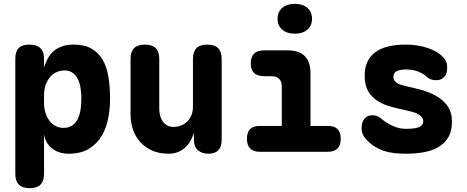

<svg xmlns="http://www.w3.org/2000/svg" viewBox="-20 -793 2440 1003"><path d="M133 -560Q171 -560 190.5 -542Q210 -524 210 -487V-441Q218 -465 229.5 -487Q241 -509 259 -525Q277 -541 303 -550.5Q329 -560 365 -560Q421 -560 458 -539Q495 -518 516.5 -480.5Q538 -443 546.5 -390.5Q555 -338 555 -276Q555 -227 545.5 -176Q536 -125 511.5 -83.5Q487 -42 445 -16Q403 10 337 10Q289 10 253.5 -16.5Q218 -43 210 -91V115Q210 153 191.5 171.5Q173 190 135 190Q97 190 78.5 171.5Q60 153 60 115V-487Q60 -524 77.5 -542Q95 -560 133 -560ZM317 -425Q295 -425 275 -416Q255 -407 241 -390Q227 -373 218.5 -349Q210 -325 210 -295V-255Q210 -229 217 -205.5Q224 -182 237 -164Q250 -146 269 -135.5Q288 -125 311 -125Q341 -125 359.5 -139Q378 -153 388 -175.5Q398 -198 401.5 -225Q405 -252 405 -277Q405 -302 401.5 -328Q398 -354 388.5 -375.5Q379 -397 361.5 -411Q344 -425 317 -425Z M988 -235V-485Q988 -523 1006.5 -541.5Q1025 -560 1063 -560Q1101 -560 1119.5 -541.5Q1138 -523 1138 -485V-63Q1138 -26 1120.5 -8Q1103 10 1069 10Q1035 10 1014 -8Q993 -26 993 -63V-100Q977 -47 943 -18.5Q909 10 861 10Q813 10 776 -6Q739 -22 713.5 -50Q688 -78 675 -115Q662 -152 662 -195V-485Q662 -523 680.5 -541.5Q699 -560 737 -560Q775 -560 793.5 -541.5Q812 -523 812 -485V-225Q812 -208 816 -191Q820 -174 829 -160.5Q838 -147 852 -138.5Q866 -130 887 -130Q910 -130 929 -138.5Q948 -147 961 -161Q974 -175 981 -194Q988 -213 988 -235Z M1693 -135Q1727 -135 1743.5 -118.5Q1760 -102 1760 -68Q1760 -34 1743 -17Q1726 0 1692 0H1338Q1304 0 1287 -17Q1270 -34 1270 -68Q1270 -102 1286.5 -118.5Q1303 -135 1337 -135H1452V-339Q1452 -367 1438.5 -381Q1425 -395 1397 -395H1360Q1325 -395 1307.5 -411.5Q1290 -428 1290 -462Q1290 -496 1307.5 -513Q1325 -530 1360 -530H1482Q1542 -530 1572 -500Q1602 -470 1602 -410V-135ZM1520 -617Q1479 -617 1454.5 -638Q1430 -659 1430 -695Q1430 -731 1454.5 -752Q1479 -773 1520 -773Q1561 -773 1585.5 -752Q1610 -731 1610 -695Q1610 -659 1585.5 -638Q1561 -617 1520 -617Z M2100 10Q2066 10 2037 6.5Q2008 3 1983.5 -5.5Q1959 -14 1937.5 -27.5Q1916 -41 1897 -61Q1883 -75 1876 -90Q1869 -105 1869 -125Q1869 -155 1884 -173Q1899 -191 1925 -191Q1934 -191 1945.5 -188Q1957 -185 1967 -177Q1996 -152 2030 -136Q2064 -120 2100 -120Q2118 -120 2134.5 -121.5Q2151 -123 2163.5 -127Q2176 -131 2183.5 -139Q2191 -147 2191 -160Q2191 -172 2183.5 -181Q2176 -190 2163.5 -197Q2151 -204 2134.5 -208.5Q2118 -213 2100 -217Q2061 -225 2022.5 -235.5Q1984 -246 1953.5 -265Q1923 -284 1904 -315.5Q1885 -347 1885 -398Q1885 -440 1899.5 -470.5Q1914 -501 1941.5 -521Q1969 -541 2009 -550.5Q2049 -560 2100 -560Q2161 -560 2214 -542.5Q2267 -525 2296 -493Q2304 -485 2310 -472.5Q2316 -460 2316 -439Q2316 -407 2300 -390.5Q2284 -374 2258 -374Q2244 -374 2231 -378.5Q2218 -383 2208 -393Q2195 -406 2167.5 -418Q2140 -430 2100 -430Q2084 -430 2072 -427.5Q2060 -425 2051.5 -420.5Q2043 -416 2039 -408.5Q2035 -401 2035 -391Q2035 -380 2040.5 -372Q2046 -364 2055 -358.5Q2064 -353 2076 -349.5Q2088 -346 2100 -343Q2138 -335 2180.5 -323.5Q2223 -312 2258.5 -292Q2294 -272 2317.5 -239.5Q2341 -207 2341 -157Q2341 -106 2320.5 -73.5Q2300 -41 2266.5 -22.5Q2233 -4 2189.5 3Q2146 10 2100 10Z"/></svg>

Font: Maple Mono ExtraBold
Style: Regular
Weight: 800
Monospace: yes
Designer: subframe7536
Version: Version 7.000